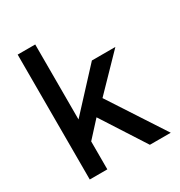

<svg xmlns="http://www.w3.org/2000/svg" viewBox="-165 -813 871 928"><g transform="rotate(-30 270.0 -348.5)"><path d="M519.5 0H403L246 -244L165.5 -156V0H67.5V-697H165.5V-278.5L364 -493H495L317.5 -310Z"/></g></svg>

Font: Acari Sans Neue SemiBold
Style: Regular
Weight: 600
Designer: Alfredo Marco Pradil (font), Cristiano Sobral (main changes)
Foundry: Hanken Design Co. (font), Cristiano Sobral (main changes)
Version: Version 2.459;March 19, 2022;FontCreator 14.0.0.2808 64-bit;